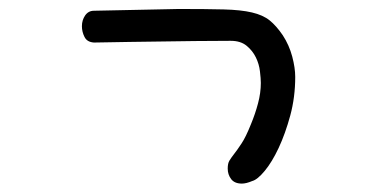

<svg xmlns="http://www.w3.org/2000/svg" viewBox="-20 -414 845 436"><path d="M193.4 -317.4Q177.7 -318.4 171.9 -330.1Q166 -341.8 166 -354.5Q166 -368.2 173.3 -378.9Q180.7 -389.6 193.4 -389.6L385.7 -393.6Q448.2 -393.6 487.8 -392.6Q527.3 -391.6 552.2 -385.7Q577.1 -379.9 592.3 -367.7Q607.4 -355.5 622.1 -334Q636.7 -311.5 643.6 -285.6Q650.4 -259.8 650.4 -239.3Q650.4 -193.4 639.2 -151.9Q627.9 -110.4 612.8 -78.1Q597.7 -45.9 581.1 -25.9Q564.5 -5.9 552.7 -2.9Q539.1 2.9 529.3 2.9Q512.7 2.9 504.9 -7.3Q497.1 -17.6 497.1 -31.2Q497.1 -43 501 -49.3Q504.9 -55.7 511.7 -64.5Q518.6 -73.2 528.3 -87.9Q538.1 -102.5 549.8 -131.8Q559.6 -155.3 565.9 -179.2Q572.3 -203.1 572.3 -225.6Q572.3 -235.4 570.3 -252Q568.4 -268.6 561 -283.7Q553.7 -298.8 540 -310.1Q526.4 -321.3 503.9 -321.3Q460 -321.3 422.4 -320.8Q384.8 -320.3 348.6 -319.8Q312.5 -319.3 274.9 -318.8Q237.3 -318.4 193.4 -317.4Z"/></svg>

Font: Gamja Flower
Style: Regular
Weight: 400
Designer: YoonDesign Inc.
Foundry: YoonDesign Inc.
Version: Version 3.00;build 20171102